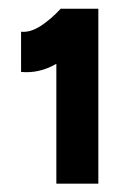

<svg xmlns="http://www.w3.org/2000/svg" viewBox="-20 -821 320 461"><path d="M115.3 -743.2 126.4 -800H216.1V-380H115.3ZM126.4 -800.7 194.3 -736.6Q152.5 -688.5 112.7 -666.3Q72.9 -644.2 30.6 -648.3V-744.8Q52.4 -742.6 77.1 -758.3Q101.7 -774 126.4 -800.7Z"/></svg>

Font: Oak Sans Light
Style: Regular
Weight: 400
Designer: Erik Kennedy, Walven
Foundry: Erik Kennedy, Walven
Version: Version 1.100;Glyphs 3.1.2 (3151)